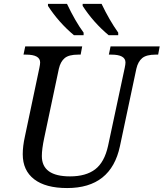

<svg xmlns="http://www.w3.org/2000/svg" viewBox="-20 -951 836 981"><path d="M100.1 -671.9 108.9 -713.9H399.9L392.1 -671.9H378.9Q332 -671.9 310.5 -654.1Q289.1 -636.2 280.8 -600.1L206.1 -247.1Q193.8 -189.5 193.8 -153.8Q193.8 -49.8 337.9 -49.8Q418.9 -49.8 466.3 -85.9Q513.7 -122.1 532.2 -206.1L617.2 -604Q621.1 -622.1 621.1 -631.8Q621.1 -671.9 548.8 -671.9H536.1L544.9 -713.9H795.9L788.1 -671.9H774.9Q728 -671.9 706.5 -654.1Q685.1 -636.2 676.8 -600.1L592.8 -204.1Q547.4 9.8 323.2 9.8Q212.9 9.8 154.5 -35.2Q96.2 -80.1 96.2 -163.1Q96.2 -203.6 106.9 -252L181.2 -604Q185.1 -622.6 185.1 -631.8Q185.1 -671.9 112.8 -671.9ZM584 -771H535.2Q457 -836.4 402.3 -920.9V-931.2H499Q538.1 -849.1 584 -784.2ZM407.2 -771H357.9Q279.8 -836.4 225.1 -920.9V-931.2H322.3Q364.7 -841.8 407.2 -784.2Z"/></svg>

Font: Droid Serif
Style: Italic
Weight: 400
Italic angle: -12°
Designer: Monotype Design team
Foundry: Monotype Imaging Inc.
Version: Version 1.03